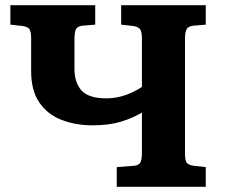

<svg xmlns="http://www.w3.org/2000/svg" viewBox="-20 -720 868 740"><path d="M430 0V-76L495 -81Q512 -82 519.5 -91.5Q527 -101 527 -132V-286Q492 -265 446 -251Q400 -237 337 -237Q271 -237 217 -258Q163 -279 131.5 -325Q100 -371 100 -446V-573Q100 -596 94 -606.5Q88 -617 66 -620L20 -625V-700H347V-625L298 -621Q280 -619 273.5 -608.5Q267 -598 267 -570V-455Q267 -401 294.5 -371Q322 -341 390 -341Q427 -341 462 -353Q497 -365 527 -385V-573Q527 -596 520.5 -606.5Q514 -617 492 -620L447 -625V-700H773V-625L725 -621Q707 -619 700 -608.5Q693 -598 693 -570V-128Q693 -102 699.5 -93Q706 -84 727 -81L773 -76V0Z"/></svg>

Font: Literata 7pt
Style: Bold
Weight: 700
Designer: Latin by Veronika Burian and Jose Scaglione. Greek by Irene Vlachou. Cyrillic by Vera Evstafieva.
Foundry: TypeTogether
Version: Version 3.002